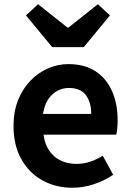

<svg xmlns="http://www.w3.org/2000/svg" viewBox="-20 -878 621 912"><path d="M323.4 13.8Q244.9 13.8 181.7 -21.2Q118.5 -56.1 81.4 -121.9Q44.2 -187.7 44.2 -279.9Q44.2 -348.1 65.8 -402.2Q87.4 -456.3 124.6 -494.8Q161.8 -533.2 208.5 -553.4Q255.3 -573.5 304.7 -573.5Q382.1 -573.5 434 -539.3Q485.9 -505.1 512.4 -444.7Q538.8 -384.4 538.8 -306.4Q538.8 -285.9 536.9 -267.6Q534.9 -249.4 532.1 -238.4H186.7Q192.9 -192.8 214.2 -162.1Q235.4 -131.4 268.1 -115.5Q300.8 -99.6 342.6 -99.6Q376.6 -99.6 407 -109.4Q437.3 -119.3 468.1 -138.2L517.6 -47.9Q476.7 -19.8 426 -3Q375.4 13.8 323.4 13.8ZM184.4 -336.9H413.3Q413.3 -393.2 387.4 -426.7Q361.6 -460.2 307.1 -460.2Q278 -460.2 252.2 -446.4Q226.4 -432.6 208.4 -405.4Q190.4 -378.2 184.4 -336.9ZM227.9 -654.2 103.3 -804.8 161 -857.9 300.4 -747.1H305.2L444.8 -857.9L502.4 -804.8L377.9 -654.2Z"/></svg>

Font: Noto Sans HK Thin
Style: Regular
Weight: 100
Designer: Ryoko NISHIZUKA 西塚涼子 (kana, bopomofo & ideographs); Paul D. Hunt (Latin, Greek & Cyrillic); Sandoll Communications 산돌커뮤니
Foundry: Adobe
Version: Version 2.004-H2;hotconv 1.0.118;makeotfexe 2.5.65603